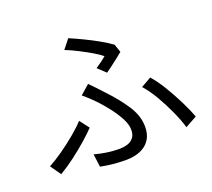

<svg xmlns="http://www.w3.org/2000/svg" viewBox="-133 -945 1265 1147"><g transform="rotate(-20 500.0 -372.0)"><path d="M504 -547Q524 -560 543.5 -574.5Q563 -589 573 -598Q552 -616 516 -637Q480 -658 439 -679Q398 -700 360 -715L406 -773Q444 -757 490 -735Q536 -713 579.5 -688.5Q623 -664 653 -642L671 -590Q660 -580 639 -564Q618 -548 595.5 -530.5Q573 -513 554 -500ZM311 -69Q349 -59 387.5 -53Q426 -47 472 -47Q495 -47 518.5 -54Q542 -61 557.5 -79.5Q573 -98 573 -130Q573 -164 552.5 -203Q532 -242 502.5 -280.5Q473 -319 445 -349Q429 -366 407.5 -386.5Q386 -407 365 -424L424 -476Q443 -457 461.5 -437.5Q480 -418 498 -398Q568 -325 612.5 -257Q657 -189 657 -121Q657 -75 640.5 -46Q624 -17 598 -0.5Q572 16 542 22.5Q512 29 485 29Q438 29 397 24.5Q356 20 322 13ZM888 -32Q874 -80 847.5 -138.5Q821 -197 788.5 -253Q756 -309 721 -348L786 -385Q821 -345 855 -288.5Q889 -232 917.5 -174.5Q946 -117 962 -73ZM344 -227Q315 -197 274 -161Q233 -125 185.5 -89Q138 -53 89 -24L42 -91Q83 -113 131.5 -147Q180 -181 225 -218.5Q270 -256 298 -287Z"/></g></svg>

Font: Go Noto Current
Style: Regular
Weight: 400
Designer: Monotype Design Team
Foundry: Monotype Imaging Inc.
Version: Version 2.007; ttfautohint (v1.8) -l 8 -r 50 -G 200 -x 14 -D